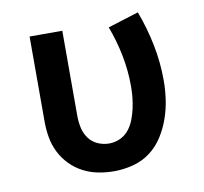

<svg xmlns="http://www.w3.org/2000/svg" viewBox="-66 -609 732 688"><g transform="rotate(-10 300.0 -265.0)"><path d="M296 8Q267 8 238.5 2.5Q210 -3 184 -16.5Q158 -30 137.5 -51Q117 -72 104 -98Q91 -124 86 -152.5Q81 -181 81 -210V-520H200V-210Q200 -189 204.5 -167.5Q209 -146 221.5 -128.5Q234 -111 254 -102Q274 -93 296 -93Q316 -93 335 -101.5Q354 -110 367 -126Q380 -142 387.5 -161.5Q395 -181 399.5 -201Q404 -221 406 -241.5Q408 -262 408 -282Q408 -339 397 -394.5Q386 -450 366 -503L478 -538Q501 -477 514 -412.5Q527 -348 527 -282Q527 -247 522 -212.5Q517 -178 505.5 -145Q494 -112 475 -82Q456 -52 428 -31Q400 -10 365.5 -1Q331 8 296 8Z"/></g></svg>

Font: Iosevka Book
Style: Bold
Weight: 700
Designer: Belleve Invis
Foundry: Belleve Invis
Version: Version 28.0.7; ttfautohint (v1.8.3)